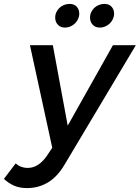

<svg xmlns="http://www.w3.org/2000/svg" viewBox="-105 -762 714 981"><path d="M589 -531 225 79Q188 141.5 139.8 170.2Q91.5 199 34 199Q-5 199 -32.8 186.8Q-60.5 174.5 -85 152L-25 73Q-8.5 86.5 6.2 91.2Q21 96 36 96Q65.5 96 90.2 79.5Q115 63 136 32L162 -7L48 -531H165L241 -120L472 -531ZM251 -742Q273.5 -742 286.8 -728Q300 -714 300 -692Q300 -678 294 -665Q288 -652 278 -642.2Q268 -632.5 254.8 -626.8Q241.5 -621 227 -621Q204.5 -621 190.8 -635.5Q177 -650 177 -672Q177 -687 183 -699.8Q189 -712.5 199 -722Q209 -731.5 222.5 -736.8Q236 -742 251 -742ZM429 -742Q451.5 -742 464.8 -728Q478 -714 478 -692Q478 -678 472 -665Q466 -652 456 -642.2Q446 -632.5 432.8 -626.8Q419.5 -621 405 -621Q382.5 -621 368.8 -635.5Q355 -650 355 -672Q355 -687 361 -699.8Q367 -712.5 377 -722Q387 -731.5 400.5 -736.8Q414 -742 429 -742Z"/></svg>

Font: Argentum Sans
Style: Italic
Weight: 400
Italic angle: -11.3099°
Designer: Julieta Ulanovsky, Owen Earl, Rasmus Andersson, Cristiano Sobral
Foundry: The Argentum Sans Project Authors
Version: Version 3.131; ttfautohint (v1.8.4.7-5d5b-dirty)